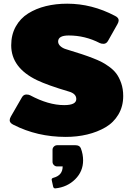

<svg xmlns="http://www.w3.org/2000/svg" viewBox="-20 -737 723 1057"><path d="M294.2 62.5H395.8Q418.3 62.5 425 79.2Q437.5 111.7 437.5 145.8Q437.5 206.7 393.8 250Q350 293.3 285 300H283.3Q275 300 272.5 290L265 255.8Q265 255 265 253.3L264.2 252.5Q264.2 244.2 274.2 241.7Q325 228.3 325 179.2H294.2Q284.2 179.2 276.7 171.7Q269.2 164.2 269.2 154.2V87.5Q269.2 77.5 276.7 70Q284.2 62.5 294.2 62.5ZM33.3 -75Q33.3 -84.2 40 -95.8L100 -200Q109.2 -216.7 125 -216.7Q137.5 -216.7 145.8 -212.5Q246.7 -158.3 333.3 -158.3Q400 -158.3 400 -191.7Q400 -221.7 358.3 -233.3Q242.5 -267.5 183.3 -295.8Q41.7 -364.2 41.7 -487.5Q41.7 -545.8 66.7 -590.8Q91.7 -635.8 135 -662.9Q178.3 -690 232.5 -703.3Q286.7 -716.7 350 -716.7Q485.8 -716.7 612.5 -650Q633.3 -640 633.3 -625Q633.3 -615.8 626.7 -604.2L575 -512.5Q565.8 -495.8 550 -495.8Q537.5 -495.8 529.2 -500Q448.3 -541.7 358.3 -541.7Q300 -541.7 300 -508.3Q300 -494.2 312.5 -482.9Q325 -471.7 341.7 -466.7Q444.2 -435.8 491.7 -416.7Q517.5 -406.7 536.2 -397.5Q555 -388.3 579.6 -370.8Q604.2 -353.3 620 -332.5Q635.8 -311.7 647.1 -279.6Q658.3 -247.5 658.3 -208.3Q658.3 -151.7 632.1 -107.1Q605.8 -62.5 560.8 -36.2Q515.8 -10 460.4 3.3Q405 16.7 341.7 16.7Q185 16.7 54.2 -50Q33.3 -60 33.3 -75Z"/></svg>

Font: BoonTook Mon
Style: Regular
Weight: 400
Designer: Sungsit Sawaiwan
Foundry: FontUni
Version: Version 3.0